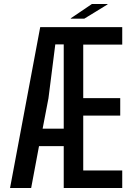

<svg xmlns="http://www.w3.org/2000/svg" viewBox="-20 -935 662 955"><path d="M588 -713H394V-447H578V-360H394V-87H588V0H297V-208H174L135 0H30L180 -800H588ZM192 -295H297V-714H255L221 -446ZM332 -842V-844L437 -915H515V-913L399 -842Z"/></svg>

Font: Big Shoulders Text SemiBold
Style: Regular
Weight: 600
Designer: Patric King
Foundry: XO Type Co
Version: Version 1.000; ttfautohint (v1.8.2)